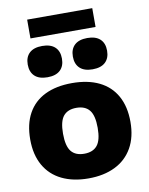

<svg xmlns="http://www.w3.org/2000/svg" viewBox="-103 -1044 872 1127"><g transform="rotate(-10 333.0 -480.0)"><path d="M34 -273.5Q34 -365 69 -428.5Q104 -492 171 -524.8Q238 -557.5 332.5 -557.5Q427 -557.5 494 -524.8Q561 -492 596.2 -428.5Q631.5 -365 631.5 -274Q631.5 -183.5 595 -119.5Q558.5 -55.5 491.2 -22.5Q424 10.5 332.5 10.5Q241 10.5 173.8 -22.2Q106.5 -55 70.2 -119Q34 -183 34 -273.5ZM436 -273Q436 -347 410.2 -378.5Q384.5 -410 332.5 -410Q281 -410 255.2 -378.8Q229.5 -347.5 229.5 -274Q229.5 -200 255 -168.2Q280.5 -136.5 332.5 -136.5Q384.5 -136.5 410.2 -168Q436 -199.5 436 -273ZM96 -709.5Q96 -754 122 -778.2Q148 -802.5 198 -802.5Q248 -802.5 274 -778.2Q300 -754 300 -709.5Q300 -665 274 -640.5Q248 -616 198 -616Q148 -616 122 -640.5Q96 -665 96 -709.5ZM365 -709.5Q365 -754 391 -778.2Q417 -802.5 467 -802.5Q517 -802.5 543 -778.2Q569 -754 569 -709.5Q569 -665 543 -640.5Q517 -616 467 -616Q417 -616 391 -640.5Q365 -665 365 -709.5ZM138.5 -858V-970H526.5V-858Z"/></g></svg>

Font: Encode Sans Semi Expanded ExBd
Style: Regular
Weight: 800
Width: 6
Designer: Multiple Designers
Foundry: Impallari Type
Version: Version 2.000